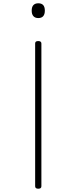

<svg xmlns="http://www.w3.org/2000/svg" viewBox="-20 -535 466 1169"><path d="M213 -285Q232 -285 232 -270V599Q232 607 227 610.5Q222 614 213 614Q194 614 194 599V-270Q194 -278 198.5 -281.5Q203 -285 213 -285ZM213 -515Q233 -515 243 -504Q253 -493 253 -470Q253 -448 243 -436.5Q233 -425 213 -425Q194 -425 183.5 -436.5Q173 -448 173 -470Q173 -493 183.5 -504Q194 -515 213 -515Z"/></svg>

Font: Playwrite FR Moderne Thin
Style: Regular
Weight: 250
Version: Version 1.002